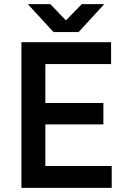

<svg xmlns="http://www.w3.org/2000/svg" viewBox="-20 -903 630 923"><path d="M83 -700H514V-595H198V-408H477V-305H198V-105H517V0H83ZM114 -883H222L297 -805L373 -883H481L358 -749H237Z"/></svg>

Font: Oak Sans SemiBold
Style: Regular
Weight: 600
Designer: Erik Kennedy, Walven
Foundry: Erik Kennedy, Walven
Version: Version 1.000